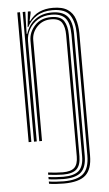

<svg xmlns="http://www.w3.org/2000/svg" viewBox="-56 -644 503 885"><g transform="rotate(-5 195.0 -201.5)"><path d="M203 204.2Q187.5 204.2 166.5 202.9Q145.5 201.5 134.8 199.2V188.8Q146.8 191 167.5 192.5Q188.2 194 203 194Q267 194 294.5 168.9Q322 143.8 322.2 85.8V-479.5Q322.2 -530.8 301.5 -563.6Q280.8 -596.5 219.5 -596.5Q177 -596.5 147.6 -578Q118.2 -559.5 102.5 -528.8H99.5L106.8 -600H119V-592.5L111 -555.5H113.8Q133.2 -582.5 160.6 -594.8Q188 -607 222.2 -607Q267 -607 291.2 -590.5Q315.5 -574 324.9 -545.4Q334.2 -516.8 334.5 -480.5V86Q334.5 149.2 304 176.8Q273.5 204.2 203 204.2ZM58 0V-600H70.5V0ZM203 183.5Q187.8 183.5 167.2 182Q146.8 180.5 134.8 178.5V168Q147.8 170.2 168 171.6Q188.2 173 203 173Q253.8 173 275.8 152.8Q297.8 132.5 297.8 85.5V-478.2Q297.5 -530.2 277.6 -553.1Q257.8 -576 213.8 -576Q176.8 -576 150.4 -559.8Q124 -543.5 110 -518.1Q96 -492.8 95.5 -465V0H82.8V-600H95L92.2 -498H95.2Q107.2 -538 138.6 -562.1Q170 -586.2 216.2 -586.2Q265.2 -586.2 287.6 -560.9Q310 -535.5 310 -479V85.8Q309.8 138 285 160.8Q260.2 183.5 203 183.5ZM203 162.8Q189 162.8 169 161.2Q149 159.8 134.8 157.8V147.2Q149.8 149.2 169.8 150.8Q189.8 152.2 203 152.2Q240.5 152.2 256.8 136.8Q273 121.2 273.2 85.2V-477Q273.2 -514.2 259.9 -534.6Q246.5 -555 210 -555Q171 -555 145.5 -528.5Q120 -502 120 -466L119.8 0H107.2V-465.5Q107.2 -503.5 135.1 -534.4Q163 -565.2 211.2 -565.2Q254.8 -565.2 270.1 -541.4Q285.5 -517.5 285.5 -477V85.5Q285.2 126.8 266.1 144.8Q247 162.8 203 162.8Z"/></g></svg>

Font: Big Shoulders Inline Text Light
Style: Regular
Weight: 300
Designer: Patric King
Foundry: XO Type Co
Version: Version 1.000